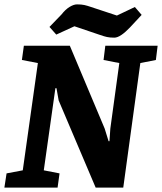

<svg xmlns="http://www.w3.org/2000/svg" viewBox="-34 -857 740 877"><path d="M-14 0 -4 -65 70 -79 139 -569 66 -583 75 -648H285L444 -270L462 -212H466L470 -270L511 -569L439 -583L447 -648H686L678 -583L607 -569L529 0H403L234 -398L224 -454H219L166 -79L238 -65L229 0ZM488 -685Q468 -685 454.5 -688Q441 -691 424 -697L306 -737L223 -699L192 -734L247 -791Q265 -814 284 -825.5Q303 -837 318 -837Q338 -837 351.5 -834Q365 -831 382 -825L500 -786L582 -825L613 -789L559 -731Q538 -709 520 -697Q502 -685 488 -685Z"/></svg>

Font: Faustina ExtraBold
Style: Italic
Weight: 800
Italic angle: -8°
Designer: Alfonso Garcia
Foundry: http://www.omnibus-type.com
Version: Version 1.200